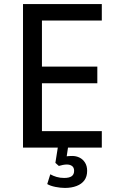

<svg xmlns="http://www.w3.org/2000/svg" viewBox="-20 -725 596 943"><path d="M93 0V-705H480V-624H186V-398H458V-316H186V-81H480V0ZM299 198Q277 198 252 193Q227 188 212 179L227 131Q241 139 258 144Q275 149 295 149Q320 149 332 140.5Q344 132 344 114Q344 98 334 90.5Q324 83 308 83Q300 83 289 85Q278 87 269 90L252 75L267 -20H317L305 60L282 49Q290 45 304.5 43Q319 41 335 41Q354 41 370.5 49Q387 57 397.5 73.5Q408 90 408 114Q408 142 394.5 160.5Q381 179 356 188.5Q331 198 299 198Z"/></svg>

Font: Nunito Sans 7pt Condensed Medium
Style: Regular
Weight: 500
Width: 3
Designer: Vernon Adams
Foundry: Vernon Adams
Version: Version 3.101;gftools[0.9.27]